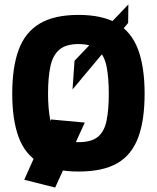

<svg xmlns="http://www.w3.org/2000/svg" viewBox="-20 -759 705 863"><path d="M306 -357 315 -486 557 -739 556 -656ZM228 84 89 49 210 -222 361 -208ZM333 12Q224 12 158.5 -26Q93 -64 64 -142Q35 -220 35 -338Q35 -457 64 -535.5Q93 -614 158.5 -653Q224 -692 333 -692Q442 -692 507 -653Q572 -614 601 -535.5Q630 -457 630 -338Q630 -218 601 -140.5Q572 -63 507.5 -25.5Q443 12 333 12ZM333 -120Q391 -120 420 -144Q449 -168 459 -217Q469 -266 469 -338Q469 -410 459 -460Q449 -510 420 -535.5Q391 -561 333 -561Q276 -561 246.5 -535.5Q217 -510 206.5 -460.5Q196 -411 196 -338Q196 -267 206.5 -218Q217 -169 246 -144.5Q275 -120 333 -120Z"/></svg>

Font: Cairo Play ExtraBold
Style: Regular
Weight: 800
Version: Version 3.119